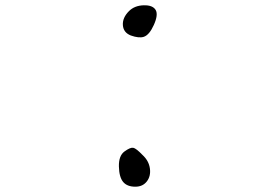

<svg xmlns="http://www.w3.org/2000/svg" viewBox="-20 -755 1040 725"><path d="M450 -183Q472 -199 483 -197Q494 -195 518 -170Q542 -148 546 -119Q550 -90 534.5 -70Q519 -50 491 -50Q460 -50 445 -68Q430 -86 429 -126Q428 -167 450 -183ZM467 -713Q488 -734 522.5 -735Q557 -736 568 -717Q578 -699 561 -661Q544 -623 523 -616Q505 -610 474 -621Q446 -632 444 -660Q442 -688 467 -713Z"/></svg>

Font: sitelen Majeka pi alasa wan taso
Style: Regular
Weight: 400
Designer: jan Majeka
Version: Version 1.0